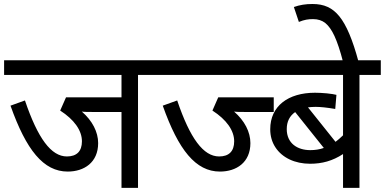

<svg xmlns="http://www.w3.org/2000/svg" viewBox="-20 -916 1876 936"><path d="M756.8 -622.1H0V-550.8H572.3V-441.4H301.8L273.4 -377C342.3 -332.5 379.4 -279.8 379.4 -227.1C379.4 -178.2 353.5 -153.3 306.2 -153.3C229.5 -153.3 164.6 -240.7 101.6 -426.3L31.2 -400.9C107.9 -184.6 191.9 -79.6 310.1 -79.6C390.1 -79.6 458.5 -124 458.5 -218.3C458.5 -272.5 430.2 -327.6 378.9 -372.1C391.1 -370.1 410.2 -370.1 435.1 -370.1H572.3V0H652.8V-550.8H756.8Z M1329.1 -550.8V-622.1H742.2V-550.8ZM1314.5 -370.1V-441.4H1043.9L1015.6 -377C1084.5 -332.5 1121.6 -279.8 1121.6 -227.1C1121.6 -178.2 1095.7 -153.3 1048.3 -153.3C971.7 -153.3 906.7 -240.7 843.8 -426.3L773.4 -400.9C850.1 -184.6 934.1 -79.6 1052.2 -79.6C1132.3 -79.6 1200.7 -124 1200.7 -218.3C1200.7 -272.5 1172.4 -327.6 1121.1 -372.1C1133.3 -370.1 1152.3 -370.1 1177.2 -370.1Z M1251 -622.1V-550.8H1652.3V-256.3C1638.7 -243.2 1626.5 -232.4 1615.7 -224.6L1481.4 -392.6C1492.7 -394 1505.4 -395 1518.6 -395C1543 -395 1574.7 -391.6 1614.3 -384.8L1620.1 -453.6C1610.8 -456.1 1595.7 -458.5 1573.7 -460.9C1551.8 -462.9 1532.2 -463.9 1515.6 -463.9C1384.8 -463.9 1297.4 -398.9 1297.4 -286.1C1297.4 -252.9 1305.7 -223.6 1322.3 -198.2C1355.5 -147 1417.5 -117.7 1491.7 -117.7C1550.3 -117.7 1601.6 -131.8 1652.3 -165V0H1732.4V-550.8H1836.4V-622.1ZM1558.6 -194.8C1538.1 -187.5 1516.1 -184.1 1492.7 -184.1C1429.7 -184.1 1377.9 -217.3 1377.9 -286.6C1377.9 -322.8 1391.6 -350.6 1418.9 -369.6Z M1728 -614.7C1698.7 -723.6 1668.5 -794.4 1634.3 -836.4C1600.1 -878.4 1560.1 -896.5 1503.4 -896.5C1469.7 -896.5 1441.9 -892.1 1412.6 -881.8L1437 -809.1C1464.8 -820.3 1483.4 -822.8 1506.3 -822.8C1529.8 -822.8 1549.8 -816.4 1565.9 -803.7C1582 -790.5 1597.2 -769.5 1610.4 -740.7C1624 -711.4 1638.2 -669.4 1652.3 -614.7Z"/></svg>

Font: Noto Reveo Sans
Style: Regular
Weight: 400
Designer: Monotype Design team
Foundry: Monotype Imaging Inc.
Version: Version 1.04